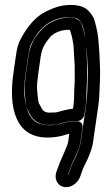

<svg xmlns="http://www.w3.org/2000/svg" viewBox="-20 -545 426 779"><path d="M175 -38 205 -39C207 -39 210 -40 211 -40C231 -45 256 -54 280 -54H294C309 -54 320 -68 322 -79L328 -117C332 -147 330 -167 332 -197C334 -223 333 -266 333 -288L331 -339C330 -359 330 -375 326 -392L321 -414V-415L314 -439C308 -460 294 -474 262 -474C231 -474 200 -464 173 -446C155 -434 144 -420 131 -404C112 -380 100 -349 95 -315L85 -245C81 -215 79 -194 80 -179C83 -136 84 -113 93 -98C96 -93 98 -87 100 -84C114 -55 140 -38 175 -38ZM181 -88C164 -88 154 -94 146 -111C144 -116 141 -121 137 -127C136 -132 132 -155 130 -190C130 -197 131 -216 135 -245L145 -315C151 -355 165 -371 182 -393C196 -411 228 -424 255 -424C258 -424 260 -424 264 -423C264 -422 265 -420 265 -419L272 -396L276 -374C279 -361 279 -346 280 -330L283 -279C283 -259 284 -217 282 -194C280 -165 282 -146 278 -117L276 -104C253 -102 228 -94 208 -89ZM294 -53H280C266 -53 251 -50 231 -44C215 -39 198 -37 179 -37C162 -37 145 -40 131 -47C109 -58 91 -85 83 -130C75 -177 78 -203 84 -245L94 -315C98 -340 102 -358 105 -363C124 -403 147 -431 172 -448C202 -468 231 -475 258 -475C284 -475 296 -470 300 -465C309 -455 314 -445 316 -439L322 -415C326 -398 330 -367 333 -323C336 -278 337 -249 336 -238C334 -191 336 -167 329 -117L308 28C305 49 295 77 278 110C271 122 267 140 261 153C260 156 258 163 256 164C255 163 256 163 257 160C261 150 264 143 266 137C277 100 301 70 307 28L315 -28C317 -42 307 -53 294 -53ZM172 13C195 13 218 10 239 4C248 1 254 -1 261 -2L257 28C256 35 254 42 250 51C242 70 237 83 229 100C221 117 219 127 211 146C197 178 212 207 237 213C266 220 293 199 303 177C310 162 314 142 322 128C342 90 354 58 358 28L379 -117C383 -146 383 -161 384 -183C387 -246 387 -257 383 -333C380 -379 377 -410 371 -433L365 -457C361 -474 352 -487 340 -500C323 -519 296 -525 265 -525C227 -525 189 -512 150 -489C150 -489 149 -488 148 -488C112 -463 83 -425 60 -379C52 -363 48 -343 44 -315L34 -245C15 -111 41 13 172 13Z"/></svg>

Font: AppleStorm
Style: CBoIta
Weight: 400
Foundry: Cannot Into Space Fonts
Version: Version 1.01